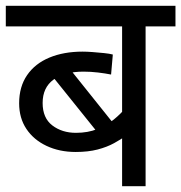

<svg xmlns="http://www.w3.org/2000/svg" viewBox="-20 -642 625 662"><path d="M585 -551H482V0H401V-201L416 -175Q398 -162 373.5 -148.5Q349 -135 316.5 -126.5Q284 -118 241 -118Q185 -118 140.5 -139Q96 -160 71 -197.5Q46 -235 46 -286Q46 -343 73.5 -383Q101 -423 150.5 -443.5Q200 -464 265 -464Q279 -464 299 -462.5Q319 -461 338.5 -459Q358 -457 369 -454L363 -385Q343 -389 318 -392Q293 -395 268 -395Q202 -395 164.5 -367.5Q127 -340 127 -287Q127 -235 160.5 -209.5Q194 -184 242 -184Q283 -184 315.5 -197Q348 -210 372.5 -230Q397 -250 414 -271L401 -220V-551H0V-622H585ZM205 -424 377 -209 331 -167 143 -401Z"/></svg>

Font: Noto Sans Ambassadori
Style: Regular
Weight: 400
Designer: Monotype Design Team
Foundry: Monotype Imaging Inc.
Version: Version 2.013